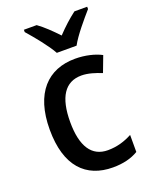

<svg xmlns="http://www.w3.org/2000/svg" viewBox="-145 -844 734 932"><g transform="rotate(-20 222.0 -378.0)"><path d="M208 -606H310C334 -651 389 -715 423 -754V-766H357C323 -740 293 -713 259 -677C227 -711 193 -744 162 -766H96V-754C131 -714 184 -650 208 -606ZM275 10C328 10 371 -1 406 -22V-110C369 -90 328 -77 280 -77C197 -77 154 -142 154 -268C154 -396 197 -462 282 -462C316 -462 353 -450 385 -437L416 -519C382 -537 333 -549 281 -549C140 -549 48 -456 48 -267C48 -78 136 10 275 10Z"/></g></svg>

Font: Noto Sans Devanagari SemiCondensed Medium
Style: Regular
Weight: 500
Width: 4
Designer: Jelle Bosma - Monotype Design Team
Foundry: Monotype Imaging Inc.
Version: Version 2.004